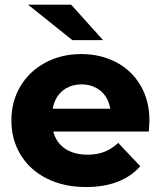

<svg xmlns="http://www.w3.org/2000/svg" viewBox="-20 -775 686 804"><path d="M27.7 -270.4Q27.7 -350.7 65.7 -414.1Q103.8 -477.4 170.5 -513Q237.2 -548.6 320.3 -548.6Q400.7 -548.6 465.6 -514.9Q530.6 -481.2 568.2 -417.7Q605.8 -354.1 605.8 -268.7Q605.3 -258.3 603.2 -224.1H170.2V-319.8H510.8L444 -292.1Q444 -330.2 429 -359.7Q414 -389.1 385.7 -405.4Q357.3 -421.7 321.4 -421.7Q285 -421.7 256.9 -405.4Q228.9 -389.1 213.7 -359.4Q198.4 -329.8 198.4 -290.8V-263.9Q198.4 -222.2 216.4 -191.2Q234.4 -160.2 267.6 -143.7Q300.7 -127.2 345.7 -127.2Q386.1 -127.2 416.4 -138.9Q446.7 -150.6 475.2 -176.6L567.4 -78.9Q529.2 -35.8 472.4 -13.8Q415.7 8.2 340.4 8.2Q247.2 8.2 176.2 -27.4Q105.2 -63 66.4 -126.7Q27.7 -190.3 27.7 -270.4ZM97.4 -755.4H277.8L411.6 -607H282.9Z"/></svg>

Font: iiserrat Thin
Style: Regular
Weight: 100
Designer: Akira Ohta
Foundry: Akira Ohta
Version: Version 1.200;Glyphs 3.3.1 (3343)